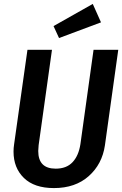

<svg xmlns="http://www.w3.org/2000/svg" viewBox="-20 -945 623 979"><path d="M515 -204Q501 -108 432.5 -47Q364 14 255 14Q155 14 102 -37.5Q49 -89 49 -172Q49 -191 52 -210L120 -691H245L177 -205Q175 -185 175 -175Q175 -85 264 -85Q319 -85 350 -118Q381 -151 390 -210L457 -691H583ZM495 -831 281 -751 253 -812 453 -925Z"/></svg>

Font: Fira Sans Condensed Medium
Style: Italic
Weight: 500
Width: 3
Italic angle: -8°
Designer: bBox Type GmbH & Carrois Corporate GbR & Edenspiekermann AG
Foundry: bBox Type GmbH & Carrois Corporate GbR & Edenspiekermann AG
Version: Version 4.301